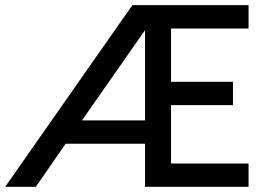

<svg xmlns="http://www.w3.org/2000/svg" viewBox="-40 -720 1028 740"><path d="M619.1 -314.9V-89.8H918V0H519V-166H212.9L98.1 0H-20L470.2 -700.2H918V-609.9H619.1V-404.8H857.9V-314.9ZM517.1 -601.1 275.9 -255.9H519V-601.1Z"/></svg>

Font: Quantico
Style: Regular
Weight: 400
Designer: Matt Desmond
Foundry: MADtype
Version: Version 2.002